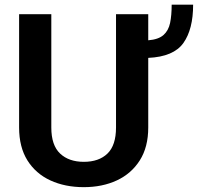

<svg xmlns="http://www.w3.org/2000/svg" viewBox="-20 -770 825 800"><path d="M463.4 -710.9H597.7V-602.1Q640.1 -605.5 661.1 -624Q682.1 -642.6 688.7 -674.3Q695.3 -706.1 695.3 -750.5H784.7Q784.7 -647.9 744.1 -590.8Q703.6 -533.7 597.7 -528.8V-238.8Q597.7 -157.2 562.5 -101.8Q527.3 -46.4 466.8 -18.3Q406.2 9.8 329.1 9.8Q251 9.8 189.9 -18.3Q128.9 -46.4 94.2 -101.8Q59.6 -157.2 59.6 -238.8V-710.9H193.8V-238.8Q193.8 -164.6 230.5 -130.1Q267.1 -95.7 329.1 -95.7Q392.1 -95.7 427.7 -130.1Q463.4 -164.6 463.4 -238.8Z"/></svg>

Font: Vazirmatn RD FD SemiBold
Style: Regular
Weight: 600
Designer: Saber Rastikerdar
Foundry: Saber Rastikerdar
Version: Version 33.003